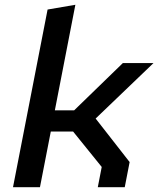

<svg xmlns="http://www.w3.org/2000/svg" viewBox="-20 -785 664 805"><path d="M390 0H503L523.5 -105.5L381 -288L623.5 -520.5H495L291 -322.5H210L296 -765L179.5 -745L34.5 0H147.5L193 -233.5H286.5L406.5 -85Z"/></svg>

Font: Monaspace Krypton Medium
Style: Italic
Weight: 500
Italic angle: -11°
Designer: Riley Cran & the Lettermatic Team
Foundry: Lettermatic
Version: Version 1.101 (Monaspace Krypton)